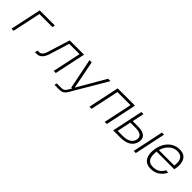

<svg xmlns="http://www.w3.org/2000/svg" viewBox="254 -1742 3091 3091"><g transform="rotate(45 1800.0 -196.0)"><path d="M71 0 184 -530H529L519 -485H222L119 0Z M607 0 617 -48H658Q684 -48 708.5 -73Q733 -98 745 -139L867 -530H1193L1080 0H1032L1135 -485H900L795 -144Q774 -76 736.5 -38Q699 0 651 0Z M1200 150 1209 107H1309Q1347 107 1367.5 94Q1388 81 1408 48L1442 -10H1422L1317 -530H1367L1462 -49L1740 -530H1795L1444 66Q1418 112 1386.5 131Q1355 150 1303 150Z M1847 0 1959 -530H2353L2241 0H2193L2296 -485H1998L1895 0Z M2386 0 2498 -530H2546L2503 -328H2620Q2731 -328 2778.5 -285.5Q2826 -243 2810 -164Q2793 -85 2727.5 -42.5Q2662 0 2550 0ZM2854 0 2966 -530H3014L2902 0ZM2443 -46H2559Q2644 -46 2695.5 -76.5Q2747 -107 2759 -164Q2772 -223 2733.5 -253.5Q2695 -284 2610 -284H2493Z M3246 12Q3157 12 3112 -41.5Q3067 -95 3067 -183Q3067 -257 3087.5 -322Q3108 -387 3147 -436.5Q3186 -486 3240.5 -514Q3295 -542 3363 -542Q3453 -542 3495 -490.5Q3537 -439 3537 -354Q3537 -330 3533.5 -303Q3530 -276 3524 -253H3123Q3118 -222 3118 -189Q3118 -109 3153.5 -72Q3189 -35 3256 -35Q3323 -35 3371 -66Q3419 -97 3442 -149L3494 -145Q3461 -75 3399.5 -31.5Q3338 12 3246 12ZM3354 -495Q3302 -495 3257.5 -470Q3213 -445 3180.5 -400Q3148 -355 3132 -296H3481Q3483 -311 3484.5 -325.5Q3486 -340 3486 -356Q3486 -422 3454 -458.5Q3422 -495 3354 -495Z"/></g></svg>

Font: Geist Mono ExtraLight
Style: Italic
Weight: 200
Italic angle: -12°
Monospace: yes
Designer: Basement.studio, Andrés Briganti, Mateo Zaragoza
Foundry: Basement.studio, Vercel, Andrés Briganti, Guido Ferreyra, Mateo Zaragoza
Version: Version 1.500; ttfautohint (v1.8.4.7-5d5b)